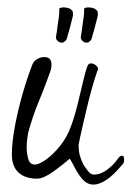

<svg xmlns="http://www.w3.org/2000/svg" viewBox="-20 -506 355 518"><path d="M311 -63Q285 -32 266 -20Q247 -8 233 -8Q215 -8 202.5 -22.5Q190 -37 181.5 -54Q173 -71 168 -78Q149 -61 123 -42.5Q97 -24 80 -24Q48 -24 30 -40.5Q12 -57 12 -89Q12 -122 20.5 -167Q29 -212 42 -256.5Q55 -301 67 -331Q70 -340 79.5 -346Q89 -352 99 -352Q111 -352 115 -346Q119 -340 119 -332Q119 -322 115.5 -312.5Q112 -303 112 -303Q100 -269 84.5 -232Q69 -195 56 -148Q55 -142 53.5 -131Q52 -120 52 -108Q52 -91 56.5 -76.5Q61 -62 74 -62Q85 -62 103.5 -75Q122 -88 141 -111Q160 -134 171 -164Q181 -191 189 -223Q197 -255 203.5 -283.5Q210 -312 216 -328Q219 -335 225 -335Q233 -335 239.5 -329Q246 -323 244 -318Q240 -308 233 -285Q226 -262 219 -234Q212 -206 206 -179.5Q200 -153 196 -135Q192 -117 192 -115Q192 -100 195 -88Q198 -76 205 -62Q210 -54 217.5 -44.5Q225 -35 233 -35Q252 -35 269.5 -48.5Q287 -62 296 -75Q303 -86 309 -86Q315 -86 315 -75Q315 -67 311 -63ZM154 -394Q153 -391 146 -391Q141 -391 139 -393Q130 -399 131 -406Q133 -417 134 -425.5Q135 -434 136 -441Q138 -452 139 -461.5Q140 -471 140 -482Q140 -484 143.5 -485Q147 -486 151 -486Q164 -486 171 -481Q176 -477 176.5 -473.5Q177 -470 177 -467Q177 -463 174 -452.5Q171 -442 169 -433Q168 -429 167 -425.5Q166 -422 165 -419Q162 -408 160.5 -402.5Q159 -397 154 -394ZM221 -394Q220 -391 213 -391Q208 -391 206 -393Q197 -399 198 -406Q200 -417 201 -425.5Q202 -434 203 -441Q205 -452 206 -461.5Q207 -471 207 -482Q207 -484 210.5 -485Q214 -486 218 -486Q231 -486 238 -481Q243 -477 243.5 -473.5Q244 -470 244 -467Q244 -463 241 -452.5Q238 -442 236 -433Q235 -429 234 -425.5Q233 -422 232 -419Q229 -408 227.5 -402.5Q226 -397 221 -394Z"/></svg>

Font: Ingrid Darling
Style: Regular
Weight: 400
Designer: Robert E. Leuschke
Foundry: Robert E. Leuschke
Version: Version 1.010; ttfautohint (v1.8.3)